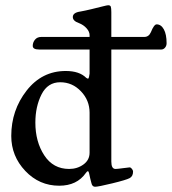

<svg xmlns="http://www.w3.org/2000/svg" viewBox="-20 -701 656 733"><path d="M393 -681Q401 -681 403 -675.5Q405 -670 405 -654V-560H531Q548 -560 556 -578Q568 -608 578 -608Q595 -608 605.5 -589Q616 -570 616 -536Q616 -526 610 -519Q604 -512 596 -512H405V-84Q405 -56 421 -56Q428 -56 450 -59Q472 -62 475 -62Q479 -62 483.5 -56.5Q488 -51 488 -46Q488 -28 475 -21Q462 -14 408.5 -1Q355 12 343 12Q332 12 329 -2Q325 -16 320 -40Q317 -54 308 -41Q274 8 206 8Q130 8 76.5 -48.5Q23 -105 23 -182Q23 -280 81.5 -355Q140 -430 231 -430Q283 -430 309 -404Q316 -399 318 -402Q320 -405 322 -420V-512H129Q105 -512 105 -526Q105 -539 113.5 -549.5Q122 -560 138 -560H322V-567Q322 -580 310.5 -593Q299 -606 281 -613Q258 -621 258 -636Q258 -653 287 -657Q304 -660 329 -666Q354 -672 371.5 -676.5Q389 -681 393 -681ZM115 -233Q115 -160 149 -108Q183 -56 244 -56Q275 -56 298.5 -73Q322 -90 322 -118V-271Q322 -318 289 -352.5Q256 -387 210 -387Q162 -387 138.5 -340.5Q115 -294 115 -233Z"/></svg>

Font: EB Garamond 08
Style: Regular
Weight: 400
Version: Version 0.016 ; ttfautohint (v1.5)